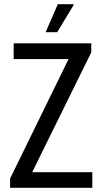

<svg xmlns="http://www.w3.org/2000/svg" viewBox="-20 -893 480 913"><path d="M28 0V-44L306 -612H45V-687H414V-644L133 -74H419V0ZM197 -740 255 -873H330V-869L252 -740Z"/></svg>

Font: Archivo ExtraCondensed
Style: Regular
Weight: 400
Width: 2
Designer: Hector Gatti
Foundry: Omnibus-Type
Version: Version 2.001